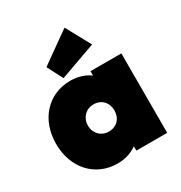

<svg xmlns="http://www.w3.org/2000/svg" viewBox="-180 -892 970 1030"><g transform="rotate(-30 305.0 -377.0)"><path d="M252 10C299 10 341 -4 372 -27V0H563V-492H372V-465C341 -488 299 -502 252 -502C114 -502 17 -396 17 -246C17 -96 114 10 252 10ZM178 -629 228 -532 451 -612 368 -764ZM214 -246C214 -294 249 -330 297 -330C345 -330 378 -295 378 -246C378 -196 345 -162 296 -162C249 -162 214 -197 214 -246Z"/></g></svg>

Font: MV Cash Black
Style: Regular
Weight: 900
Designer: Rodrigo Fuenzalida
Foundry: fragTYPE
Version: Version 1.100;Glyphs 3.1.2 (3151)